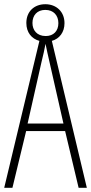

<svg xmlns="http://www.w3.org/2000/svg" viewBox="-20 -891 432 911"><path d="M353 0H392L226 -697C262 -707 286 -738 286 -781C286 -836 247 -871 195 -871C143 -871 105 -837 105 -782C105 -737 130 -707 167 -697L0 0H39L104 -269H289ZM197 -720C155 -720 134 -748 134 -782C134 -818 156 -844 195 -844C234 -844 257 -818 257 -781C257 -744 234 -720 197 -720ZM215 -596 281 -305H111L177 -597C185 -631 191 -654 196 -683C202 -654 207 -630 215 -596Z"/></svg>

Font: Noto Sans Devanagari UI ExtraCondensed ExtraLight
Style: Regular
Weight: 200
Width: 2
Designer: Jelle Bosma - Monotype Design Team
Foundry: Monotype Imaging Inc.
Version: Version 2.004